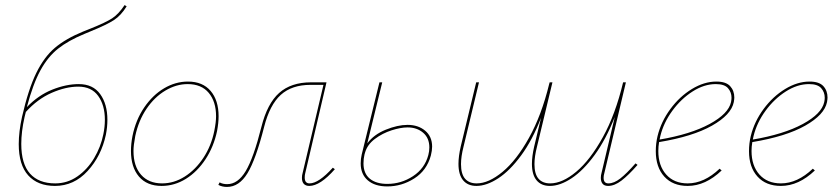

<svg xmlns="http://www.w3.org/2000/svg" viewBox="-20 -731 3302 758"><path d="M86 -308Q131 -355 186 -377Q241 -399 291 -399Q347 -399 375.5 -359.5Q404 -320 404 -258Q404 -229 398 -199Q380 -115 326 -56Q272 3 197 3Q129 3 91.5 -38.5Q54 -80 54 -162Q54 -211 67 -270Q92 -379 123 -442.5Q154 -506 196.5 -542Q239 -578 307 -606L337 -618Q397 -642 422.5 -658.5Q448 -675 472 -711L480 -706Q458 -670 429.5 -651.5Q401 -633 337 -607L313 -597Q250 -571 209.5 -539Q169 -507 139.5 -453Q110 -399 86 -308ZM82 -289 77 -269Q64 -211 64 -163Q64 -84 98.5 -45.5Q133 -7 198 -7Q246 -7 285.5 -34.5Q325 -62 351.5 -106.5Q378 -151 388 -201Q394 -230 394 -258Q394 -316 367.5 -352.5Q341 -389 289 -389Q240 -389 184 -364.5Q128 -340 82 -289Z M497 -135Q497 -163 503 -194Q516 -258 549.5 -307Q583 -356 628 -382.5Q673 -409 722 -409Q780 -409 811.5 -372Q843 -335 843 -272Q843 -246 837 -214Q824 -152 791.5 -102.5Q759 -53 714 -25Q669 3 618 3Q560 3 528.5 -34Q497 -71 497 -135ZM826 -214Q833 -249 833 -272Q833 -330 804 -364.5Q775 -399 721 -399Q676 -399 633 -373.5Q590 -348 558.5 -301.5Q527 -255 514 -194Q507 -157 507 -135Q507 -75 537 -41Q567 -7 620 -7Q667 -7 709.5 -34Q752 -61 783 -108Q814 -155 826 -214Z M1302 -63Q1244 3 1201 3Q1187 3 1179.5 -5Q1172 -13 1172 -29Q1172 -39 1175 -49L1257 -396H1206Q1132 -396 1088.5 -356.5Q1045 -317 1023 -231Q990 -101 957 -47Q924 7 876 7Q857 7 842 -1L847 -11Q859 -4 877 -4Q919 -4 950 -55.5Q981 -107 1012 -230Q1035 -322 1082 -364Q1129 -406 1208 -406H1269L1185 -47Q1183 -40 1183 -30Q1183 -7 1202 -7Q1238 -7 1294 -69Z M1686 -152Q1686 -137 1681 -117Q1665 -58 1615.5 -26.5Q1566 5 1509 5Q1460 5 1432 -19Q1404 -43 1404 -86Q1404 -104 1408 -121L1478 -406H1489L1430 -165Q1456 -200 1503 -219Q1550 -238 1589 -238Q1631 -238 1658.5 -215Q1686 -192 1686 -152ZM1675 -149Q1675 -186 1650.5 -207Q1626 -228 1589 -228Q1562 -228 1526 -216.5Q1490 -205 1460 -182.5Q1430 -160 1421 -128L1419 -121Q1415 -104 1415 -86Q1415 -46 1440 -25.5Q1465 -5 1509 -5Q1564 -5 1610.5 -35.5Q1657 -66 1671 -119Q1675 -134 1675 -149Z M2497 -80Q2461 -39 2433.5 -18Q2406 3 2381 3Q2366 3 2359 -5.5Q2352 -14 2352 -29Q2352 -39 2355 -49L2407 -269Q2372 -180 2327.5 -119Q2283 -58 2237 -27.5Q2191 3 2151 3Q2117 3 2098.5 -19Q2080 -41 2080 -84Q2080 -114 2089 -153L2116 -266Q2082 -178 2037.5 -117.5Q1993 -57 1947 -27Q1901 3 1861 3Q1827 3 1808.5 -19Q1790 -41 1790 -84Q1790 -114 1799 -153L1860 -406H1871L1810 -152Q1800 -113 1800 -83Q1800 -44 1816 -25.5Q1832 -7 1862 -7Q1909 -7 1964 -52.5Q2019 -98 2068.5 -187Q2118 -276 2148 -399L2150 -406H2161L2100 -152Q2090 -113 2090 -83Q2090 -44 2106 -25.5Q2122 -7 2152 -7Q2200 -7 2255 -53Q2310 -99 2360 -189.5Q2410 -280 2440 -406H2451L2366 -48Q2363 -38 2363 -29Q2363 -7 2382 -7Q2404 -7 2429 -26.5Q2454 -46 2489 -86Z M2879 -346Q2879 -340 2877 -328Q2867 -278 2791 -235Q2715 -192 2582 -170Q2579 -152 2579 -135Q2579 -77 2610 -42Q2641 -7 2695 -7Q2760 -7 2821 -65L2829 -58Q2765 3 2695 3Q2636 3 2602.5 -34Q2569 -71 2569 -134Q2569 -165 2576 -194Q2590 -251 2626.5 -300.5Q2663 -350 2711.5 -379.5Q2760 -409 2808 -409Q2846 -409 2862.5 -391Q2879 -373 2879 -346ZM2868 -345Q2868 -367 2854 -383Q2840 -399 2806 -399Q2760 -399 2714.5 -370Q2669 -341 2634.5 -294Q2600 -247 2587 -194L2584 -180Q2707 -201 2781.5 -241.5Q2856 -282 2866 -328Q2868 -338 2868 -345Z M3247 -346Q3247 -340 3245 -328Q3235 -278 3159 -235Q3083 -192 2950 -170Q2947 -152 2947 -135Q2947 -77 2978 -42Q3009 -7 3063 -7Q3128 -7 3189 -65L3197 -58Q3133 3 3063 3Q3004 3 2970.5 -34Q2937 -71 2937 -134Q2937 -165 2944 -194Q2958 -251 2994.5 -300.5Q3031 -350 3079.5 -379.5Q3128 -409 3176 -409Q3214 -409 3230.5 -391Q3247 -373 3247 -346ZM3236 -345Q3236 -367 3222 -383Q3208 -399 3174 -399Q3128 -399 3082.5 -370Q3037 -341 3002.5 -294Q2968 -247 2955 -194L2952 -180Q3075 -201 3149.5 -241.5Q3224 -282 3234 -328Q3236 -338 3236 -345Z"/></svg>

Font: Ysabeau Hairline
Style: Italic
Weight: 100
Italic angle: -12°
Designer: Christian Thalmann (Catharsis Fonts)
Version: Version 0.003